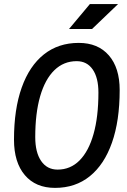

<svg xmlns="http://www.w3.org/2000/svg" viewBox="-20 -914 626 944"><path d="M250.5 9.8Q155.3 9.8 102.1 -53Q48.8 -115.7 48.8 -227.5Q48.8 -377 86.7 -483.4Q124.5 -589.8 195.8 -646.5Q267.1 -703.1 367.2 -703.1Q461.9 -703.1 515.1 -641.8Q568.4 -580.6 568.4 -471.2Q568.4 -320.3 530.5 -212.6Q492.7 -105 421.6 -47.6Q350.6 9.8 250.5 9.8ZM263.2 -80.1Q326.2 -80.1 371.1 -125.2Q416 -170.4 439.9 -255.1Q463.9 -339.8 463.9 -459Q463.9 -531.7 435.8 -572.5Q407.7 -613.3 356.9 -613.3Q293 -613.3 247.3 -568.8Q201.7 -524.4 177.5 -440.9Q153.3 -357.4 153.3 -239.7Q153.3 -164.6 182.4 -122.3Q211.4 -80.1 263.2 -80.1ZM319.3 -771.5 421.9 -894H560.5L432.6 -771.5Z"/></svg>

Font: Cascadia Code
Style: Italic
Weight: 400
Italic angle: -10°
Designer: Aaron Bell
Foundry: Saja Typeworks
Version: Version 2407.024